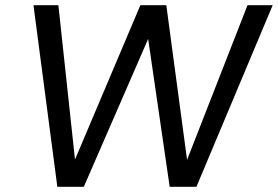

<svg xmlns="http://www.w3.org/2000/svg" viewBox="-20 -720 1071 740"><path d="M201 0 109 -700H205L269 -105L521 -700H621L701 -104L934 -700H1031L737 0H634L551 -570L303 0Z"/></svg>

Font: Host Grotesk
Style: Italic
Weight: 400
Italic angle: -8°
Designer: Doğukan Karapınar based on Poppins by Indian Type Foundry, Jonny Pinhorn
Foundry: Element Type
Version: Version 1.001; ttfautohint (v1.8.4.7-5d5b)